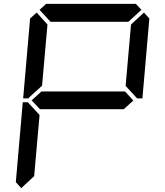

<svg xmlns="http://www.w3.org/2000/svg" viewBox="-20 -1020 856 995"><path d="M90 -45 62 -76 98 -490H125L129 -485L185 -424L157 -107ZM131 -515 127 -510H100L136 -924L170 -955L226 -893L198 -576ZM185 -969 219 -1000H684L713 -969L645 -907H242ZM671 -499 620 -453V-454H188V-453L144 -500L196 -547V-546H628ZM726 -955 754 -924 718 -510H691L687 -514L631 -575L659 -893Z"/></svg>

Font: DSEG7 Classic
Style: Italic
Weight: 400
Italic angle: -5°
Designer: Keshikan(Twitter:@keshinomi_88pro)
Version: Version 0.46